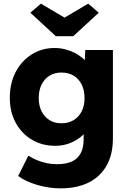

<svg xmlns="http://www.w3.org/2000/svg" viewBox="-20 -806 709 1056"><path d="M80 162 136 50Q157 64 182.5 74.5Q208 85 236 91Q264 97 293 97Q344 97 376 82Q408 67 424 36.5Q440 6 440 -40V-129L471 -124Q464 -91 436.5 -64Q409 -37 369 -20.5Q329 -4 284 -4Q212 -4 155.5 -37.5Q99 -71 66.5 -130.5Q34 -190 34 -268Q34 -348 66 -409.5Q98 -471 154 -506.5Q210 -542 280 -542Q310 -542 337.5 -535Q365 -528 388.5 -516.5Q412 -505 430.5 -489.5Q449 -474 460.5 -456Q472 -438 476 -419L443 -411L449 -531H601V-43Q601 22 581.5 72.5Q562 123 524.5 158.5Q487 194 434 212Q381 230 314 230Q249 230 184.5 211Q120 192 80 162ZM445 -267Q445 -309 429.5 -340.5Q414 -372 385.5 -389.5Q357 -407 318 -407Q280 -407 252 -389.5Q224 -372 208.5 -340.5Q193 -309 193 -267Q193 -225 208.5 -194Q224 -163 252 -145.5Q280 -128 318 -128Q357 -128 385.5 -145.5Q414 -163 429.5 -194Q445 -225 445 -267ZM287 -607 147 -736 205 -786 335 -709 465 -786 523 -736 383 -607Z"/></svg>

Font: Mach
Style: Bold
Weight: 700
Version: Version 1.002